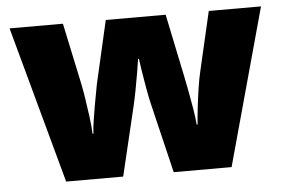

<svg xmlns="http://www.w3.org/2000/svg" viewBox="-44 -613 998 674"><g transform="rotate(-5 455.0 -276.5)"><path d="M484 -242Q478 -267 472 -300Q466 -333 461.5 -362.5Q457 -392 455 -407H452Q450 -392 445 -362Q440 -332 433.5 -298Q427 -264 420 -235L364 0H163L12 -553H200L245 -341Q250 -318 255 -285.5Q260 -253 264.5 -219.5Q269 -186 270 -159H273Q274 -179 278 -205Q282 -231 286.5 -257Q291 -283 295 -303Q299 -323 300 -330L351 -553H562L609 -327Q613 -308 618.5 -278.5Q624 -249 629.5 -217Q635 -185 637 -159H640Q642 -186 646 -220.5Q650 -255 655 -287.5Q660 -320 665 -341L714 -553H898L746 0H542Z"/></g></svg>

Font: Noto Sans Myanmar Black
Style: Regular
Weight: 900
Designer: Monotype Design Team
Foundry: Monotype Imaging Inc.
Version: Version 2.107; ttfautohint (v1.8.4.7-5d5b)